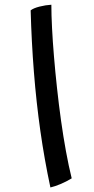

<svg xmlns="http://www.w3.org/2000/svg" viewBox="-20 -755 402 821"><path d="M286.6 7.6Q263.1 21.9 239 32Q214.9 42.1 195.5 46.6Q170.1 -72.1 152.6 -195Q135.2 -318 125 -446.7Q114.8 -575.3 111.1 -710.7Q122.8 -720.1 149 -726.8Q175.2 -733.4 199.6 -734.8Q199.6 -692.2 202.5 -635.6Q205.3 -579 210.8 -513.5Q216.2 -448.1 223.8 -378.5Q231.3 -308.9 240.9 -240Q250.6 -171 262.1 -108Q273.6 -44.9 286.6 7.6Z"/></svg>

Font: Grandstander Thin
Style: Italic
Weight: 100
Italic angle: -15°
Designer: Tyler Finck
Foundry: Etcetera Type Co
Version: Version 1.200